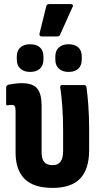

<svg xmlns="http://www.w3.org/2000/svg" viewBox="-20 -909 495 937"><path d="M237 8Q144 8 100 -36Q56 -80 56 -165V-366Q56 -384 52 -390.5Q48 -397 37 -397Q32 -397 27.5 -396.5Q23 -396 18 -395Q10 -393 10 -403V-482Q10 -493 22 -496Q37 -499 53.5 -501Q70 -503 87 -503Q141 -503 162 -476.5Q183 -450 183 -394V-166Q183 -133 196 -118Q209 -103 237 -103Q263 -103 275.5 -120Q288 -137 288 -172V-271Q288 -336 284 -390Q280 -444 274 -482Q272 -494 285 -494H390Q400 -494 402 -484Q407 -448 411 -395Q415 -342 415 -280V-176Q415 -84 371.5 -38Q328 8 237 8ZM184 -731Q170 -731 173 -746L206 -879Q209 -889 219 -889H325Q332 -889 335 -885Q338 -881 334 -875L274 -741Q270 -731 260 -731ZM127 -558Q97 -558 79.5 -574Q62 -590 62 -618V-633Q62 -662 79.5 -677.5Q97 -693 127 -693Q158 -693 175 -677.5Q192 -662 192 -633V-618Q192 -590 175 -574Q158 -558 127 -558ZM314 -558Q285 -558 267.5 -574Q250 -590 250 -618V-633Q250 -662 267.5 -677.5Q285 -693 314 -693Q346 -693 362.5 -677.5Q379 -662 379 -633V-618Q379 -590 362.5 -574Q346 -558 314 -558Z"/></svg>

Font: Sofia Sans Condensed ExtraBold
Style: Regular
Weight: 800
Designer: Botio Nikoltchev, Ani Petrova
Foundry: lettersoup
Version: Version 4.101